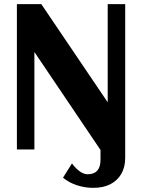

<svg xmlns="http://www.w3.org/2000/svg" viewBox="-20 -720 685 925"><path d="M429.2 185Q388.1 185 349.3 172Q310.6 159 283.6 136L326.7 67.4Q346.3 93.3 365.3 106.4Q384.2 119.5 402.4 119.5Q433.4 119.5 448.8 101.9Q464.2 84.3 464.2 50.3V-31L477.3 21.9L115.6 -514.2L145.7 -522.5V0H61.4V-700H179.1L522.1 -192.9L498.9 -187.4V-700H583.2V40.5Q583.2 84.7 564.7 117.2Q546.1 149.8 511.9 167.4Q477.6 185 429.2 185Z"/></svg>

Font: Sutasoma
Style: Regular
Weight: 400
Designer: Izhar Fathurrohim, Akbar Rohmanto, Arusyal Khofiqoini
Foundry: Kiwari Kolektiv
Version: Version 1.102